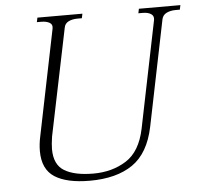

<svg xmlns="http://www.w3.org/2000/svg" viewBox="-51 -753 850 816"><g transform="rotate(-5 374.0 -345.0)"><path d="M99 -134Q99 -164 106 -196L198 -647Q202 -665 188.5 -673Q175 -681 153 -681H134L138 -700H330L326 -681H308Q285 -681 269 -673Q253 -665 250 -647L156 -191Q151 -158 151 -138Q151 -71 194.5 -45Q238 -19 318 -19Q398 -19 458 -57Q518 -95 538 -191L631 -647Q634 -664 621 -672.5Q608 -681 586 -681H567L571 -700H748L744 -681H726Q704 -681 687.5 -673Q671 -665 667 -647L575 -196Q552 -85 483 -37.5Q414 10 300 10Q202 10 150.5 -23Q99 -56 99 -134Z"/></g></svg>

Font: Taviraj ExtraLight
Style: Italic
Weight: 275
Italic angle: -12°
Designer: Katatrad Team
Foundry: CadsonDemak
Version: Version 1.001